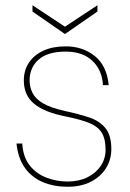

<svg xmlns="http://www.w3.org/2000/svg" viewBox="-20 -701 497 733"><path d="M238 12Q186 12 144 -5.5Q102 -23 75.5 -59.5Q49 -96 43 -153H65Q68 -102 93 -70Q118 -38 157 -23Q196 -8 238 -8Q281 -8 313.5 -24Q346 -40 364.5 -67.5Q383 -95 383 -129Q383 -173 367 -196.5Q351 -220 318.5 -232.5Q286 -245 233 -256Q191 -264 160 -276.5Q129 -289 109.5 -305.5Q90 -322 80.5 -344Q71 -366 71 -394Q71 -433 90.5 -462Q110 -491 145.5 -507.5Q181 -524 231 -524Q296 -524 342 -487Q388 -450 395 -376H373Q370 -433 333 -468.5Q296 -504 231 -504Q162 -504 127.5 -473.5Q93 -443 93 -394Q93 -369 104 -346.5Q115 -324 144.5 -306.5Q174 -289 229 -277Q280 -266 319.5 -253Q359 -240 382 -212.5Q405 -185 405 -132Q405 -92 385 -59.5Q365 -27 327.5 -7.5Q290 12 238 12ZM228 -571 104 -657V-681L228 -599L352 -681V-657Z"/></svg>

Font: DM Sans 12pt Thin
Style: Regular
Weight: 250
Version: Version 4.004;gftools[0.9.30]